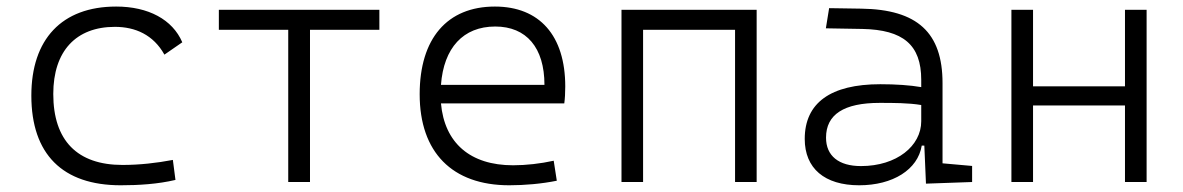

<svg xmlns="http://www.w3.org/2000/svg" viewBox="-20 -547 3556 577"><path d="M342.8 9.8C396.5 9.8 454.1 6.3 507.3 -6.3L499.5 -66.4C450.7 -57.1 399.4 -51.3 348.1 -51.3C212.4 -51.3 140.1 -124.5 140.1 -264.6C140.1 -393.6 208.5 -466.3 325.2 -466.3C386.7 -466.3 440.9 -442.4 474.1 -382.8L527.8 -419.9C498.5 -488.3 425.8 -527.3 329.1 -527.3C165.5 -527.3 74.2 -428.7 74.2 -259.8C74.2 -83.5 168 9.8 342.8 9.8Z M846.2 0H911.6V-457.5H1120.1V-517.6H637.7V-457.5H846.2Z M1510.3 9.8C1556.6 9.8 1607.9 5.4 1653.3 -3.9L1644 -64C1604.5 -55.2 1560.5 -50.3 1522 -50.3C1393.1 -50.3 1315.9 -117.2 1305.2 -236.3H1675.8C1677.7 -250 1678.7 -268.1 1678.7 -287.1C1678.7 -440.4 1601.1 -527.3 1467.3 -527.3C1323.7 -527.3 1241.2 -431.2 1241.2 -263.7C1241.2 -89.4 1338.9 9.8 1510.3 9.8ZM1305.2 -292C1313.5 -403.3 1372.1 -467.3 1468.3 -467.3C1562 -467.3 1616.2 -403.8 1616.2 -292Z M2189 0H2253.9V-517.6H1847.7V0H1912.6V-457.5H2189Z M2762.7 4.9 2901.4 0V-48.3L2812.5 -56.2V-297.4C2812.5 -448.7 2737.3 -518.6 2568.4 -521L2471.7 -522.5L2461.9 -461.9L2571.8 -460C2693.8 -457.5 2748.5 -412.6 2748.5 -307.1V-285.2C2714.8 -291 2671.9 -293.9 2625.5 -293.9C2476.1 -293.9 2398.4 -237.8 2398.4 -129.4C2398.4 -41 2458 9.8 2562 9.8C2663.1 9.8 2738.3 -37.1 2750 -109.4H2757.8ZM2748.5 -231.4V-182.6C2748.5 -108.9 2675.3 -47.9 2567.4 -47.9C2500.5 -47.9 2462.4 -78.6 2462.4 -133.3C2462.4 -203.1 2516.1 -237.8 2623.5 -237.8C2664.1 -237.8 2710.4 -237.8 2748.5 -231.4Z M3360.8 0H3425.8V-517.6H3360.8V-287.6H3084.5V-517.6H3019.5V0H3084.5V-230H3360.8Z"/></svg>

Font: Cascadia Mono Light
Style: Regular
Weight: 300
Monospace: yes
Designer: Aaron Bell
Foundry: Saja Typeworks
Version: Version 2404.023